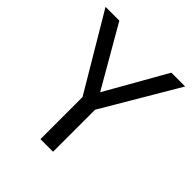

<svg xmlns="http://www.w3.org/2000/svg" viewBox="-199 -879 1018 1018"><g transform="rotate(45 310.0 -370.0)"><path d="M358 -315V0H263.5V-315.5L11.5 -740H115L311.5 -399.5L505 -740H608.5Z"/></g></svg>

Font: 1883 Sans
Style: Regular
Weight: 400
Designer: 1883 Sans project is a fork of Public Sans.
Version: Version 1.009